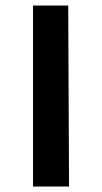

<svg xmlns="http://www.w3.org/2000/svg" viewBox="-20 -678 371 698"><path d="M100 -658H228L231 0H100Z"/></svg>

Font: Ysabeau Infant
Style: Bold
Weight: 700
Designer: Christian Thalmann (Catharsis Fonts)
Version: Version 0.003